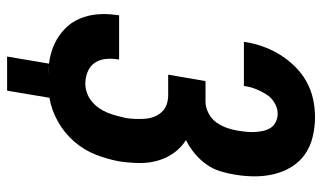

<svg xmlns="http://www.w3.org/2000/svg" viewBox="-203 -580 906 540"><g transform="rotate(90 250.0 -310.0)"><path d="M139 123 159 5Q170 7 180.5 7.5Q191 8 202 8H204Q177 8 151 4Q125 0 102 -11Q79 -22 61 -39.5Q43 -57 33 -80Q23 -103 20.5 -129.5Q18 -156 22 -183L23 -192H147V-188Q144 -170 146 -153Q148 -136 157 -123Q166 -110 182 -103.5Q198 -97 215 -97Q228 -97 241 -101.5Q254 -106 265 -115Q276 -124 284 -135.5Q292 -147 297 -159.5Q302 -172 305.5 -185Q309 -198 312 -211Q314 -225 314.5 -238.5Q315 -252 314 -265Q313 -278 308.5 -290Q304 -302 295.5 -311.5Q287 -321 274.5 -325.5Q262 -330 248 -330H190L208 -435H266Q282 -435 298.5 -443.5Q315 -452 325 -466.5Q335 -481 340.5 -497.5Q346 -514 348 -530Q350 -542 351 -554Q352 -566 351 -577.5Q350 -589 347.5 -599.5Q345 -610 339 -619Q333 -628 322 -633Q311 -638 300 -638Q284 -638 269 -629Q254 -620 245 -605.5Q236 -591 230 -575.5Q224 -560 222 -544V-543H98V-546Q102 -571 110.5 -595.5Q119 -620 133 -643Q147 -666 166.5 -686Q186 -706 209.5 -719Q233 -732 258.5 -737.5Q284 -743 309 -743Q337 -743 364.5 -736.5Q392 -730 413.5 -715Q435 -700 449 -677.5Q463 -655 469.5 -628.5Q476 -602 476 -574Q476 -546 471 -517Q468 -497 461.5 -476Q455 -455 442 -437Q429 -419 411.5 -404.5Q394 -390 374 -380Q395 -367 410 -346Q425 -325 432 -300Q439 -275 438.5 -248Q438 -221 434 -193Q428 -160 415 -126.5Q402 -93 378 -65.5Q354 -38 322 -20Q290 -2 255 4L235 123Z"/></g></svg>

Font: Iosevka Term Curly XBd Obl
Style: Regular
Weight: 800
Italic angle: -9°
Designer: Belleve Invis
Foundry: Belleve Invis
Version: Version 32.3.0